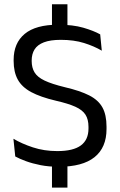

<svg xmlns="http://www.w3.org/2000/svg" viewBox="-20 -765 561 894"><path d="M294 -606.5H222V-745H294ZM294 108.5H222V-44.5H294ZM253.5 11.5Q207.5 11.5 169.2 4Q131 -3.5 101 -14.5Q71 -25.5 51 -36.5L42.5 -119Q81 -96 133.2 -78.8Q185.5 -61.5 247 -61.5Q321 -61.5 356.5 -87.8Q392 -114 392 -166.5V-174.5Q392 -209 378 -231Q364 -253 330.8 -268Q297.5 -283 240.5 -296Q168.5 -313 125.2 -336.2Q82 -359.5 62.8 -394.5Q43.5 -429.5 43.5 -481.5V-486Q43.5 -564.5 95 -607.2Q146.5 -650 251 -650Q319.5 -650 367.8 -636Q416 -622 446.5 -605L454 -529Q418.5 -550 371.2 -564.8Q324 -579.5 263 -579.5Q214.5 -579.5 184.5 -568Q154.5 -556.5 141 -535Q127.5 -513.5 127.5 -483V-481Q127.5 -450 140.8 -428Q154 -406 187.2 -390Q220.5 -374 282 -359Q352.5 -342.5 395 -321Q437.5 -299.5 456.8 -265Q476 -230.5 476 -175V-164.5Q476 -78 420.2 -33.2Q364.5 11.5 253.5 11.5Z"/></svg>

Font: Anek Latin Medium
Style: Regular
Weight: 400
Version: Version 1.003